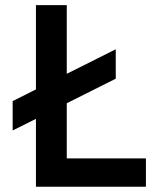

<svg xmlns="http://www.w3.org/2000/svg" viewBox="-20 -713 626 733"><path d="M28.3 -214.8V-327.1L117.2 -371.6V-693.4H234.9V-431.2L421.9 -524.9V-412.6L234.9 -318.8V-108.4H537.1V0H117.2V-259.3Z"/></svg>

Font: Cascadia Mono NF SemiBold
Style: Regular
Weight: 600
Monospace: yes
Designer: Aaron Bell
Foundry: Saja Typeworks
Version: Version 2404.023; ttfautohint (v1.8.4)